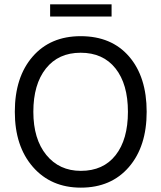

<svg xmlns="http://www.w3.org/2000/svg" viewBox="-20 -853 740 881"><path d="M492 -777H210V-833H492ZM48 -340Q48 -499 129.5 -593Q211 -687 350 -687Q492 -687 572.5 -593.5Q653 -500 653 -340Q653 -181 571.5 -86.5Q490 8 351 8Q214 8 131 -87Q48 -182 48 -340ZM133 -340Q133 -215 192.5 -142Q252 -69 351 -69Q454 -69 510.5 -141Q567 -213 567 -340Q567 -467 510 -539Q453 -611 350 -611Q248 -611 190.5 -538.5Q133 -466 133 -340Z"/></svg>

Font: Hind
Style: Regular
Weight: 400
Designer: Manushi Parikh, Satya Rajpurohit
Foundry: Indian Type Foundry
Version: Version 2.000;PS 1.0;hotconv 1.0.79;makeotf.lib2.5.61930